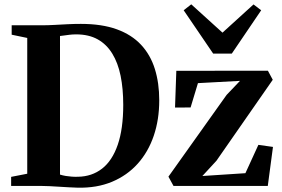

<svg xmlns="http://www.w3.org/2000/svg" viewBox="-20 -860 1303 888"><path d="M339 8Q320 7.5 297.5 6.2Q275 5 252.2 3.5Q229.5 2 209 1Q188.5 0 173 0H31.5V-42L106 -56.5V-684.5L34 -699.5V-743H171Q202 -743 232.5 -744.8Q263 -746.5 293.2 -748Q323.5 -749.5 354 -749.5Q451.5 -749.5 520.2 -724.5Q589 -699.5 632.5 -652.8Q676 -606 696.2 -541Q716.5 -476 716.5 -396Q716.5 -306.5 691 -231.8Q665.5 -157 616.8 -102.8Q568 -48.5 498 -19.2Q428 10 339 8ZM340.5 -42.5Q405 -43.5 452 -80Q499 -116.5 524.5 -190.2Q550 -264 550 -375Q550 -449.5 537.8 -509.5Q525.5 -569.5 499.2 -612.2Q473 -655 431.8 -678Q390.5 -701 332.5 -701Q316 -701 301.5 -699.2Q287 -697.5 275.8 -695.8Q264.5 -694 257.5 -693.5V-52.5Q270.5 -48.5 284.2 -46.2Q298 -44 312.2 -43Q326.5 -42 340.5 -42.5ZM1090 -486 895.5 -475.5 861.5 -363 789.5 -362.5 795.5 -532.5 1219 -533 1241.5 -491 981 -116.5 916 -46 1115 -59 1175 -190 1242.5 -180.5 1218.5 0H782.5L759 -43L1028 -421ZM966 -612 829.5 -812.5 864.5 -840 1009 -709 1152.5 -839.5 1188 -812.5 1052 -612Z"/></svg>

Font: Merriweather 72pt
Style: Bold
Weight: 700
Version: Version 2.100